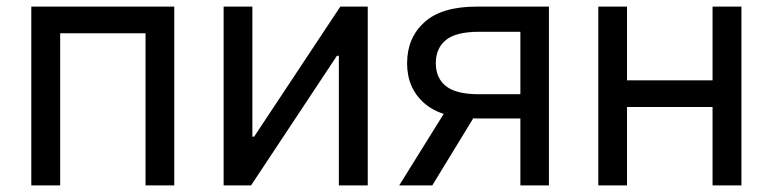

<svg xmlns="http://www.w3.org/2000/svg" viewBox="-20 -561 2338 581"><path d="M507.3 -541V0H420.4V-460.4H162.1V0H74.7V-541Z M1092.8 0H1005.4V-392.1H999.5L739.7 0H656.7V-541H743.7V-147.5H749L1009.8 -541H1092.8Z M1641.1 0H1554.7V-464.8H1429.2Q1359.9 -464.8 1329.3 -439.9Q1298.8 -415 1298.8 -369.6Q1298.8 -324.7 1329.6 -300.3Q1360.4 -275.9 1428.7 -275.9H1591.8V-202.6H1422.9Q1316.9 -202.6 1264.4 -248.3Q1211.9 -293.9 1211.9 -369.6Q1211.9 -446.3 1264.2 -493.7Q1316.4 -541 1422.4 -541H1641.1ZM1288.1 0H1188L1340.3 -244.6H1437.5Z M2156.2 -317.9V-237.3H1856.4V-317.9ZM1877.4 -541V0H1790.5V-541ZM2223.6 -541V0H2136.2V-541Z"/></svg>

Font: Inter 17pt
Style: Regular
Weight: 400
Version: Version 4.001;git-66647c0bb